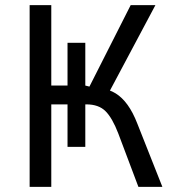

<svg xmlns="http://www.w3.org/2000/svg" viewBox="-20 -725 672 745"><path d="M95 0V-705H179V-393H242V-559H311V-393L327 -389L487 -705H583L401 -363L373 -382Q404 -378 429 -362.5Q454 -347 475 -318Q496 -289 513 -245L610 0H517L439 -207Q416 -267 389.5 -293.5Q363 -320 315 -320H297L311 -331V-155H242V-320H179V0Z"/></svg>

Font: Nunito Sans 7pt Condensed
Style: Regular
Weight: 400
Width: 3
Designer: Vernon Adams
Foundry: Vernon Adams
Version: Version 3.101;gftools[0.9.27]